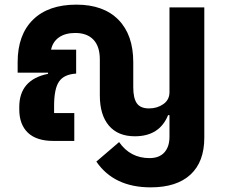

<svg xmlns="http://www.w3.org/2000/svg" viewBox="-20 -607 968 827"><path d="M710 -575H860V-14Q860 90 800.5 145Q741 200 629 200Q471 200 395 89L493 5Q541 74 624 74Q666 74 688 49.5Q710 25 710 -18V-111H704Q667 -20 561 -20Q488 -20 449 -66Q410 -112 410 -196V-351Q410 -407 382.5 -436Q355 -465 304 -465Q261 -465 234 -446Q207 -427 200 -393H308V-290Q256 -287 234.5 -256Q213 -225 213 -151V-120H300V0H210Q137 0 100 -35.5Q63 -71 63 -136V-146Q63 -264 187 -289V-294H56V-339Q56 -457 122 -522Q188 -587 309 -587Q426 -587 490 -522Q554 -457 554 -339V-231Q554 -184 569.5 -162Q585 -140 622 -140Q657 -140 683.5 -158.5Q710 -177 710 -210Z"/></svg>

Font: Anuphan
Style: Bold
Weight: 700
Designer: Mike Abbink, Paul van der Laan, Pieter van Rosmalen, Mint Tantisuwanna
Foundry: Bold Monday; Cadson Demak
Version: Version 3.002;hotconv 1.0.109;makeotfexe 2.5.65596